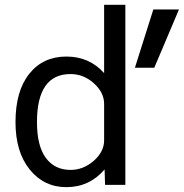

<svg xmlns="http://www.w3.org/2000/svg" viewBox="-20 -772 769 804"><path d="M134.8 -260.7Q134.8 -161.1 171.9 -110.8Q209 -60.5 275.4 -60.5Q329.1 -60.5 372.6 -98.6Q416 -136.7 416 -184.6V-336.9Q416 -384.8 373 -423.3Q330.1 -461.9 275.4 -461.9Q134.8 -461.9 134.8 -260.7ZM622.1 -732.4H729.5L626 -488.3H544.9ZM504.9 2H419.9L418 -62.5Q354.5 11.7 257.8 11.7Q164.1 11.7 104.5 -62Q44.9 -135.7 44.9 -260.7Q44.9 -390.6 102.5 -462.9Q160.2 -535.2 257.8 -535.2Q354.5 -535.2 416 -465.8V-752H504.9Z"/></svg>

Font: Nasu
Style: Regular
Weight: 400
Designer: Ryoko NISHIZUKA (kana &amp; ideographs); Paul D. Hunt (Latin, Greek &amp; Cyrillic); Wenlong ZHANG (bopomofo); Sandoll C
Version: Version 2014.1215